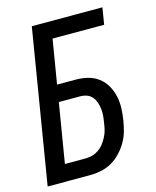

<svg xmlns="http://www.w3.org/2000/svg" viewBox="-111 -812 722 888"><g transform="rotate(-15 250.0 -367.5)"><path d="M6 0 127 -735H465L452 -655H205L170 -444H259Q289 -444 317 -437Q345 -430 367 -413.5Q389 -397 403 -373Q417 -349 423.5 -321Q430 -293 429 -263Q428 -233 423 -203Q419 -178 411.5 -152Q404 -126 390 -102.5Q376 -79 356.5 -58.5Q337 -38 313 -24.5Q289 -11 262.5 -5.5Q236 0 210 0ZM210 -80Q226 -80 242 -84.5Q258 -89 272.5 -99Q287 -109 297.5 -123Q308 -137 316 -152.5Q324 -168 328 -184Q332 -200 334 -216Q337 -233 338.5 -249.5Q340 -266 338 -282.5Q336 -299 331 -314Q326 -329 316 -341Q306 -353 291 -358.5Q276 -364 259 -364H157L110 -80Z"/></g></svg>

Font: Iosevka SS18 Medium
Style: Italic
Weight: 500
Italic angle: -9°
Monospace: yes
Designer: Belleve Invis
Foundry: Belleve Invis
Version: Version 25.1.1; ttfautohint (v1.8.4)